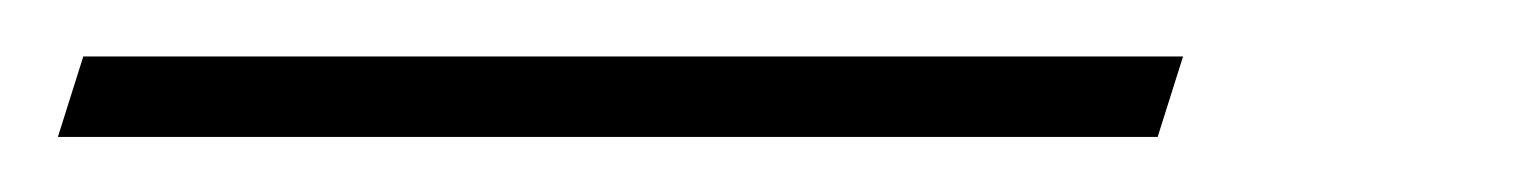

<svg xmlns="http://www.w3.org/2000/svg" viewBox="-132 88 541 68"><path d="M-102.5 108H287L278 136.5H-111.5Z"/></svg>

Font: Newsreader ExtraLight
Style: Italic
Weight: 250
Italic angle: -17°
Designer: Hugues Gentile
Foundry: Production Type
Version: Version 1.003